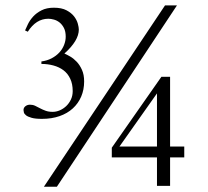

<svg xmlns="http://www.w3.org/2000/svg" viewBox="-20 -695 781 722"><path d="M619.6 -103V3.9H570.3V-103H400.4V-139.6L586.9 -406.2H619.6V-144H672.9V-103ZM193.8 7.3H145L600.6 -674.8H645.5ZM74.2 -580.6Q78.1 -589.8 85.2 -604.5Q92.3 -619.1 104.7 -632.8Q117.2 -646.5 136.2 -656.2Q155.3 -666 182.6 -666Q211.9 -666 230.2 -656.2Q248.5 -646.5 258.8 -633.1Q269 -619.6 272.7 -605.7Q276.4 -591.8 276.4 -584Q276.4 -542 222.2 -493.7Q231.4 -489.7 244.1 -482.4Q256.8 -475.1 268.6 -462.6Q280.3 -450.2 288.3 -432.1Q296.4 -414.1 296.4 -388.7Q296.4 -357.9 285.4 -332Q274.4 -306.2 253.9 -287.4Q233.4 -268.6 203.9 -258.3Q174.3 -248 137.7 -248Q112.8 -248 98.9 -252Q85 -255.9 78.1 -261.2Q71.3 -266.6 69.8 -272.2Q68.4 -277.8 68.4 -281.2Q68.4 -290 75.7 -295.7Q83 -301.3 92.8 -301.3Q103.5 -301.3 112.3 -297.1Q121.1 -293 130.6 -287.8Q140.1 -282.7 151.4 -278.6Q162.6 -274.4 178.2 -274.4Q191.4 -274.4 204.6 -280Q217.8 -285.6 228.8 -295.9Q239.7 -306.2 246.6 -320.6Q253.4 -335 253.4 -352.5Q253.4 -379.4 244.1 -398.9Q234.9 -418.5 218.8 -430.7Q202.6 -442.9 181.2 -448.7Q159.7 -454.6 135.7 -454.6V-463.9Q157.2 -466.8 174.3 -475.8Q191.4 -484.9 203.1 -497.6Q214.8 -510.3 220.9 -525.9Q227.1 -541.5 227.1 -557.1Q227.1 -576.7 220.5 -589.6Q213.9 -602.5 204.1 -610.4Q194.3 -618.2 182.9 -621.3Q171.4 -624.5 161.6 -624.5Q115.7 -624.5 84.5 -575.7ZM570.3 -343.8 429.2 -144H570.3Z"/></svg>

Font: Tai Heritage Pro
Style: Regular
Weight: 400
Designer: Faah Baccam, Walt Agee, Victor Gaultney, Annie Olsen
Foundry: SIL International
Version: Version 2.600